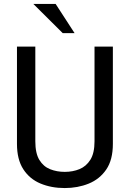

<svg xmlns="http://www.w3.org/2000/svg" viewBox="-20 -935 658 973"><path d="M459 -219V-699H552V-206Q552 -125 518.5 -76Q485 -27 429.5 -4.5Q374 18 308 18Q240 18 185 -5Q130 -28 98 -77.5Q66 -127 66 -206V-699H159V-219Q159 -158 179.5 -124.5Q200 -91 234 -77.5Q268 -64 308 -64Q349 -64 383 -78Q417 -92 438 -125.5Q459 -159 459 -219ZM358 -767H298L149 -915H262Z"/></svg>

Font: Fragment Mono SC
Style: Regular
Weight: 400
Monospace: yes
Designer: Wei Huang based on Nimbus Sans by URW Studio, based on Helvetica by Max Miedinger.
Foundry: Wei Huang
Version: Version 1.012; ttfautohint (v1.8.4.7-5d5b)